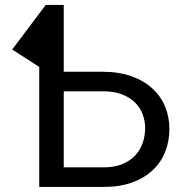

<svg xmlns="http://www.w3.org/2000/svg" viewBox="-20 -736 714 756"><path d="M387 -77Q432 -77 463.2 -90.5Q494.5 -104 514 -125.8Q533.5 -147.5 542.5 -175.2Q551.5 -203 551.5 -231.5Q551.5 -259 542 -285.2Q532.5 -311.5 512.2 -331.8Q492 -352 460.8 -364.2Q429.5 -376.5 386.5 -376.5H231V-77ZM382.5 -453.5Q449 -453.5 498.5 -435.5Q548 -417.5 581 -386.8Q614 -356 630.5 -315.2Q647 -274.5 647 -229Q647 -180 630.5 -138.2Q614 -96.5 581.2 -65.8Q548.5 -35 500.2 -17.5Q452 0 388.5 0H134.5V-472.5L28 -541L160 -716.5H231V-453.5Z"/></svg>

Font: Lato 2
Style: Regular
Weight: 400
Designer: Lukasz Dziedzic with Adam Twardoch and Botio Nikoltchev
Foundry: tyPoland Lukasz Dziedzic
Version: Version 2.015; 2015-08-06; http://www.latofonts.com/